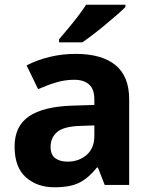

<svg xmlns="http://www.w3.org/2000/svg" viewBox="-20 -786 644 816"><path d="M302 -557Q412 -557 470.5 -509.5Q529 -462 529 -364V0H425L396 -74H392Q357 -30 318 -10Q279 10 211 10Q138 10 90 -32.5Q42 -75 42 -163Q42 -250 103 -291.5Q164 -333 286 -337L381 -340V-364Q381 -407 358.5 -427Q336 -447 296 -447Q256 -447 218 -435.5Q180 -424 142 -407L93 -508Q137 -531 190.5 -544Q244 -557 302 -557ZM323 -251Q251 -249 223 -225Q195 -201 195 -162Q195 -128 215 -113.5Q235 -99 267 -99Q315 -99 348 -127.5Q381 -156 381 -208V-253ZM513 -756Q499 -742 476 -722Q453 -702 426.5 -680Q400 -658 374.5 -638.5Q349 -619 330 -606H231V-619Q247 -638 268.5 -663.5Q290 -689 311 -716.5Q332 -744 346 -766H513Z"/></svg>

Font: Noto Sans Sora Sompeng
Style: Bold
Weight: 700
Designer: Monotype Design Team. David Williams.
Foundry: Monotype Imaging Inc.
Version: Version 2.101